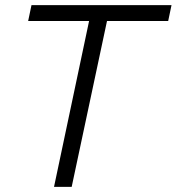

<svg xmlns="http://www.w3.org/2000/svg" viewBox="-20 -730 690 750"><path d="M328 -648H90L103 -710H650L637 -648H398L260 0H191Z"/></svg>

Font: Raleway-v4020
Style: Italic
Weight: 400
Italic angle: -12°
Designer: Matt McInerney, Pablo Impallari, Rodrigo Fuenzalida
Foundry: Matt McInerney, Pablo Impallari, Rodrigo Fuenzalida
Version: Version 4.020;PS 004.020;hotconv 1.0.88;makeotf.lib2.5.64775